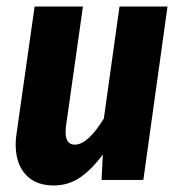

<svg xmlns="http://www.w3.org/2000/svg" viewBox="-20 -551 549 588"><path d="M28 -109Q28 -126 31 -144L86 -531H234L182 -164Q181 -157 181 -146Q181 -108 209 -108Q249 -108 298 -188L346 -531H493L419 0H291L295 -78Q262 -33 226 -8Q190 17 144 17Q89 17 58.5 -16.5Q28 -50 28 -109Z"/></svg>

Font: Fira Sans Condensed
Style: Bold Italic
Weight: 700
Width: 3
Italic angle: -8°
Designer: Carrois Corporate & Edenspiekermann AG
Foundry: Carrois Corporate GbR & Edenspiekermann AG
Version: Version 4.203